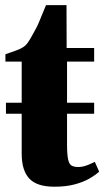

<svg xmlns="http://www.w3.org/2000/svg" viewBox="-24 -694 394 726"><path d="M181.5 12Q115.5 12 86.8 -18.8Q58 -49.5 58 -113V-264H-1.5V-305.5H58V-461H-3.5V-489Q8 -493 20.5 -497.2Q33 -501.5 44.5 -506Q56 -510.5 64 -516Q73.5 -522 81.2 -533Q89 -544 96 -557Q103 -570 109.5 -581.5Q115.5 -591.5 122.5 -608Q129.5 -624.5 136.8 -642.8Q144 -661 150 -674.5H227.5L228 -512.5H332V-461H229.5V-305.5H332V-264H229.5V-149Q229.5 -110 233.5 -91.5Q237.5 -73 246.8 -67.8Q256 -62.5 273 -62.5Q283.5 -62.5 294.2 -65.5Q305 -68.5 315.2 -73Q325.5 -77.5 334.5 -82L351 -45Q335.5 -31 312.5 -18Q289.5 -5 257.2 3.5Q225 12 181.5 12Z"/></svg>

Font: Merriweather 120pt Black
Style: Regular
Weight: 900
Designer: Eben Sorkin
Foundry: Eben Sorkin
Version: Version 2.100